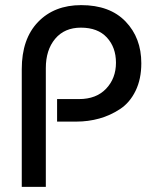

<svg xmlns="http://www.w3.org/2000/svg" viewBox="-20 -730 607 750"><path d="M159 0H65V-460Q65 -578 128.5 -644Q192 -710 297 -710Q409 -710 470.5 -646Q532 -582 532 -483Q532 -421 509.5 -375Q487 -329 449 -304Q411 -279 368 -267Q325 -255 278 -255H203V-343H289Q356 -343 394.5 -383.5Q433 -424 433 -485Q433 -545 397.5 -583.5Q362 -622 296 -622Q232 -622 195.5 -578.5Q159 -535 159 -464Z"/></svg>

Font: Baumans
Style: Regular
Weight: 400
Designer: Henadij Zarechnjuk
Foundry: Cyreal (www.cyreal.org)
Version: Version 001.001